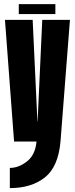

<svg xmlns="http://www.w3.org/2000/svg" viewBox="-20 -698 368 947"><path d="M49.4 0 4.5 -600H141.1L164.5 -99.5H165.5L188.4 -600H325L278.4 0ZM28.5 229.8V130.2Q72 130.2 113.1 98.2Q154.2 66.2 160.1 -0.2L278.4 0Q267.2 125.8 200.5 177.8Q133.8 229.8 28.5 229.8ZM72.6 -628.5V-677.5H253.1V-628.5Z"/></svg>

Font: Anybody UltraCondensed Thin
Style: Regular
Weight: 100
Width: 1
Designer: Tyler Finck
Foundry: Etcetera Type Company
Version: Version 1.110